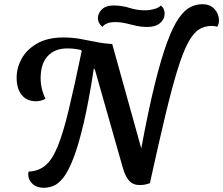

<svg xmlns="http://www.w3.org/2000/svg" viewBox="-20 -869 1060 912"><path d="M188 23Q154 23 134 4Q114 -15 114 -41Q114 -48 116 -54Q163 -56 195.5 -83Q228 -110 254 -173.5Q280 -237 306.5 -347.5Q333 -458 368 -626L365 -631Q336 -639 300 -639Q240 -639 206.5 -602.5Q173 -566 173 -498Q173 -447 196 -400Q186 -394 174 -391Q162 -388 152 -388Q107 -388 83 -418Q59 -448 59 -500Q59 -547 83 -590.5Q107 -634 156.5 -662.5Q206 -691 281 -691Q325 -691 362.5 -684Q400 -677 437 -669.5Q474 -662 513 -660L651 -164Q685 -347 715.5 -470Q746 -593 774 -668.5Q802 -744 829.5 -783Q857 -822 884.5 -835.5Q912 -849 941 -849Q978 -849 999 -826Q1020 -803 1020 -772Q1020 -755 1012 -742Q999 -746 986 -746Q952 -746 925 -729Q898 -712 873.5 -666.5Q849 -621 823 -537Q797 -453 765.5 -321.5Q734 -190 692 1Q669 10 644 10Q612 10 593.5 -10.5Q575 -31 564 -70L432 -534L426 -546Q402 -388 377.5 -284Q353 -180 329 -118Q305 -56 281.5 -26Q258 4 234.5 13.5Q211 23 188 23ZM681 -741Q650 -741 625 -747Q600 -753 576.5 -758.5Q553 -764 525 -764Q503 -764 488 -757.5Q473 -751 466 -741Q453 -753 449 -763.5Q445 -774 445 -782Q445 -806 464 -824.5Q483 -843 519 -843Q559 -843 595 -831.5Q631 -820 669 -820Q691 -820 713.5 -826.5Q736 -833 744 -843Q754 -835 758 -825Q762 -815 762 -805Q762 -778 740.5 -759.5Q719 -741 681 -741Z"/></svg>

Font: Sansita Swashed
Style: Regular
Weight: 400
Designer: Pablo Cosgaya
Foundry: Omnibus-Type
Version: Version 1.003; ttfautohint (v1.8.3)